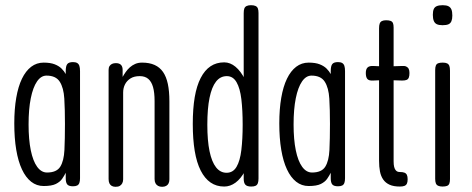

<svg xmlns="http://www.w3.org/2000/svg" viewBox="-20 -707 1816 739"><path d="M261 10Q245 10 239 3Q233 -4 233 -21V-42Q227 -30 219 -18.5Q211 -7 195 1Q179 9 148 9Q121 9 100 -7.5Q79 -24 64.5 -55Q50 -86 42.5 -130.5Q35 -175 35 -232Q35 -287 42.5 -330.5Q50 -374 64.5 -404Q79 -434 100 -450Q121 -466 148 -466Q174 -466 190.5 -459.5Q207 -453 217 -443Q227 -433 233 -422V-433Q233 -453 239 -460.5Q245 -468 261 -468Q271 -468 277 -464.5Q283 -461 285.5 -453.5Q288 -446 288 -433V-21Q288 -10 285.5 -3Q283 4 277 7Q271 10 261 10ZM161 -43Q198 -43 212 -65.5Q226 -88 228 -130Q230 -172 230 -230Q230 -286 227.5 -327.5Q225 -369 210 -392.5Q195 -416 159 -416Q138 -416 122.5 -393.5Q107 -371 98.5 -329Q90 -287 90 -228Q90 -170 98.5 -128.5Q107 -87 123 -65Q139 -43 161 -43Z M425 12Q416 12 410 8.5Q404 5 401 -1.5Q398 -8 398 -18V-438Q398 -447 401.5 -452.5Q405 -458 411 -461Q417 -464 426 -464Q432 -464 437 -462.5Q442 -461 445.5 -457.5Q449 -454 450.5 -449Q452 -444 452 -438V-411Q457 -420 464 -430Q471 -440 480 -448Q489 -456 500.5 -461Q512 -466 527 -466Q555 -466 575 -457Q595 -448 607.5 -430Q620 -412 626 -384Q632 -356 632 -317V-17Q632 -8 629 -1.5Q626 5 619.5 8.5Q613 12 604 12Q595 12 588.5 8.5Q582 5 578.5 -1.5Q575 -8 575 -18V-318Q575 -351 569 -372Q563 -393 550.5 -403.5Q538 -414 518 -414Q496 -414 482 -405Q468 -396 461 -382Q454 -368 454 -351V-17Q454 -8 450.5 -1.5Q447 5 441 8.5Q435 12 425 12Z M843 11Q813 11 790.5 -4.5Q768 -20 752.5 -50.5Q737 -81 729.5 -126Q722 -171 722 -230Q722 -289 729.5 -333Q737 -377 752.5 -407Q768 -437 790.5 -452Q813 -467 843 -467Q866 -467 886.5 -450Q907 -433 923 -401Q939 -369 948 -325Q957 -281 957 -227Q957 -168 948 -123.5Q939 -79 923 -49Q907 -19 886.5 -4Q866 11 843 11ZM852 -42Q877 -42 890.5 -65Q904 -88 909 -130Q914 -172 914 -227Q914 -283 909 -325Q904 -367 890.5 -390.5Q877 -414 853 -414Q828 -414 811.5 -393Q795 -372 786.5 -330.5Q778 -289 778 -227Q778 -166 786.5 -125Q795 -84 811.5 -63Q828 -42 852 -42ZM947 11Q931 11 924.5 4Q918 -3 918 -19V-656Q918 -668 920.5 -674.5Q923 -681 929.5 -684Q936 -687 946 -687Q957 -687 963.5 -684Q970 -681 972.5 -674.5Q975 -668 975 -657V-20Q975 -9 972.5 -2Q970 5 964 8Q958 11 947 11Z M1281 10Q1265 10 1259 3Q1253 -4 1253 -21V-42Q1247 -30 1239 -18.5Q1231 -7 1215 1Q1199 9 1168 9Q1141 9 1120 -7.5Q1099 -24 1084.5 -55Q1070 -86 1062.5 -130.5Q1055 -175 1055 -232Q1055 -287 1062.5 -330.5Q1070 -374 1084.5 -404Q1099 -434 1120 -450Q1141 -466 1168 -466Q1194 -466 1210.5 -459.5Q1227 -453 1237 -443Q1247 -433 1253 -422V-433Q1253 -453 1259 -460.5Q1265 -468 1281 -468Q1291 -468 1297 -464.5Q1303 -461 1305.5 -453.5Q1308 -446 1308 -433V-21Q1308 -10 1305.5 -3Q1303 4 1297 7Q1291 10 1281 10ZM1181 -43Q1218 -43 1232 -65.5Q1246 -88 1248 -130Q1250 -172 1250 -230Q1250 -286 1247.5 -327.5Q1245 -369 1230 -392.5Q1215 -416 1179 -416Q1158 -416 1142.5 -393.5Q1127 -371 1118.5 -329Q1110 -287 1110 -228Q1110 -170 1118.5 -128.5Q1127 -87 1143 -65Q1159 -43 1181 -43Z M1519 11Q1495 11 1479.5 4Q1464 -3 1455 -16Q1446 -29 1442.5 -47Q1439 -65 1439 -88V-598Q1439 -610 1441.5 -616.5Q1444 -623 1450 -626Q1456 -629 1466 -629Q1477 -629 1483.5 -626.5Q1490 -624 1492.5 -618Q1495 -612 1495 -601V-86Q1495 -73 1497 -65Q1499 -57 1502.5 -52.5Q1506 -48 1510 -46.5Q1514 -45 1518 -45Q1530 -45 1536.5 -42.5Q1543 -40 1546 -34Q1549 -28 1549 -17Q1549 -6 1546 0Q1543 6 1536.5 8.5Q1530 11 1519 11ZM1418 -453 1463 -451 1526 -453Q1537 -454 1543.5 -451Q1550 -448 1553 -442Q1556 -436 1556 -426Q1556 -415 1553.5 -408.5Q1551 -402 1545 -399.5Q1539 -397 1528 -397L1463 -399L1416 -397Q1400 -396 1394 -403Q1388 -410 1388 -426Q1388 -441 1395 -447.5Q1402 -454 1418 -453Z M1683 11Q1673 11 1666.5 8Q1660 5 1657.5 -1.5Q1655 -8 1655 -19V-437Q1655 -448 1657.5 -454.5Q1660 -461 1666.5 -463.5Q1673 -466 1684 -466Q1695 -466 1701 -463Q1707 -460 1709.5 -453.5Q1712 -447 1712 -435V-18Q1712 -7 1709.5 -0.5Q1707 6 1700.5 8.5Q1694 11 1683 11ZM1683 -610Q1669 -610 1661 -614Q1653 -618 1649.5 -627Q1646 -636 1646 -650Q1646 -664 1649.5 -672Q1653 -680 1661.5 -683.5Q1670 -687 1684 -687Q1698 -687 1706 -683Q1714 -679 1717.5 -670.5Q1721 -662 1721 -647Q1721 -634 1717.5 -625.5Q1714 -617 1706 -613.5Q1698 -610 1683 -610Z"/></svg>

Font: Fredoka Condensed Light
Style: Regular
Weight: 300
Width: 3
Designer: Ben Nathan
Foundry: Milena B. Brandão, Ben Nathan
Version: Version 2.001